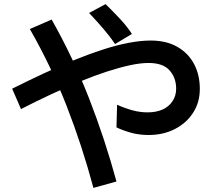

<svg xmlns="http://www.w3.org/2000/svg" viewBox="-20 -844 1040 933"><path d="M702 -188Q657 -188 618.5 -198.5Q580 -209 546 -225L549 -335Q587 -318 623.5 -308Q660 -298 697 -298Q740 -298 770.5 -312Q801 -326 818.5 -352.5Q836 -379 836 -413Q836 -466 804 -502Q772 -538 702 -538Q662 -538 611.5 -527Q561 -516 500.5 -496.5Q440 -477 372 -449Q304 -421 231 -387Q158 -353 82 -314L39 -413Q119 -453 196.5 -489Q274 -525 345.5 -554Q417 -583 482.5 -604Q548 -625 606 -636Q664 -647 712 -647Q788 -647 841.5 -616.5Q895 -586 923 -533Q951 -480 951 -412Q951 -346 918 -295.5Q885 -245 829 -216.5Q773 -188 702 -188ZM434 69Q379 -136 304 -328.5Q229 -521 125 -703L231 -749Q336 -563 413 -365.5Q490 -168 546 38ZM539 -630Q515 -666 482 -704.5Q449 -743 413 -781L493 -824Q529 -789 563.5 -752Q598 -715 621 -679Z"/></svg>

Font: Murecho Thin Medium
Style: Regular
Weight: 500
Version: Version 1.010